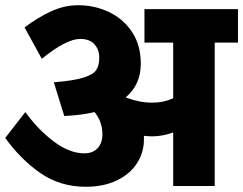

<svg xmlns="http://www.w3.org/2000/svg" viewBox="-20 -712 931 735"><path d="M891 -549H802V0H643V-205Q602 -190 562 -190Q551 -190 531 -192V-178Q531 -128 504 -86.5Q477 -45 426.5 -21Q376 3 309 3Q210 3 134.5 -49.5Q59 -102 0 -184L77 -283Q127 -214 187 -169.5Q247 -125 303 -125Q335 -125 353.5 -144.5Q372 -164 372 -198Q372 -246 342 -283Q293 -271 226 -268L186 -397Q262 -403 300 -415Q338 -427 349 -445Q360 -463 360 -491Q360 -522 341.5 -542.5Q323 -563 287 -563Q234 -563 140 -487L74 -607Q126 -646 176.5 -669Q227 -692 279 -692Q342 -692 397 -666Q452 -640 485.5 -589.5Q519 -539 519 -468Q519 -388 461 -339Q514 -319 562 -319Q607 -319 643 -336V-549H533V-677H891Z"/></svg>

Font: Martel Sans Black
Style: Regular
Weight: 900
Designer: Dan Reynolds and Mathieu Réguer
Foundry: Dan Reynolds and Mathieu Réguer
Version: Version 1.002; ttfautohint (v1.1) -l 5 -r 5 -G 72 -x 0 -D la